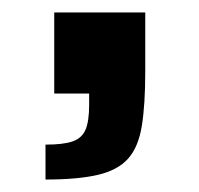

<svg xmlns="http://www.w3.org/2000/svg" viewBox="-20 -150 320 308"><path d="M53 138V82Q81 82 96 77Q111 72 117 58.5Q123 45 123 18V0H67V-130H213V-35Q213 18 207.5 52Q202 86 185.5 104.5Q169 123 137 130.5Q105 138 53 138Z"/></svg>

Font: Saira SemiExpanded SemiBold
Style: Regular
Weight: 600
Width: 6
Designer: Hector Gatti with collaboration of the Omnibus-Type team
Foundry: Omnibus-Type
Version: Version 1.101